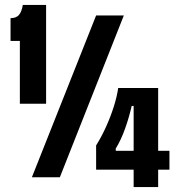

<svg xmlns="http://www.w3.org/2000/svg" viewBox="-20 -723 734 783"><path d="M61 -300V-556H23V-649Q47 -649 58 -663Q69 -677 73 -703H168V-300ZM110 0 372 -660H485L224 0ZM372 -31V-130Q394 -165 412.5 -206Q431 -247 444 -288Q457 -329 462 -364H625V40H525V-291H517Q507 -246 490.5 -199.5Q474 -153 452 -117V-108H671V-31Z"/></svg>

Font: Bricolage Grotesque 36pt Condensed SemiBold
Style: Regular
Weight: 600
Width: 3
Designer: Mathieu Triay
Foundry: Atelier Triay
Version: Version 1.001;gftools[0.9.33.dev8+g029e19f]